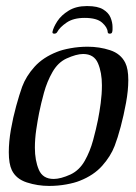

<svg xmlns="http://www.w3.org/2000/svg" viewBox="-20 -618 449 633"><path d="M268 -598Q302 -598 320 -587Q338 -576 344.5 -560Q351 -544 351 -529Q351 -525 351 -521Q351 -517 350 -513Q349 -507 342 -507Q335 -507 335 -513Q334 -528 316.5 -543.5Q299 -559 259 -559Q222 -559 199.5 -543.5Q177 -528 169 -513Q166 -507 159 -507Q152 -507 153 -513Q156 -528 169 -548Q182 -568 206.5 -583Q231 -598 266 -598ZM142 -5Q104 -5 68.5 -16.5Q33 -28 19 -57Q9 -78 9 -116Q9 -151 16 -191Q23 -231 33.5 -269Q44 -307 53 -332Q66 -367 94 -398Q122 -429 168 -447Q185 -454 212.5 -459Q240 -464 269 -464Q308 -464 343 -452.5Q378 -441 393 -411Q403 -391 403 -354Q403 -320 395.5 -279Q388 -238 378 -200.5Q368 -163 358 -137Q345 -103 317 -71.5Q289 -40 243 -22Q226 -15 198.5 -10Q171 -5 142 -5ZM157 -28Q180 -28 213 -43Q242 -57 259.5 -88Q277 -119 287 -156Q297 -193 303 -223Q308 -248 312 -278Q316 -308 316 -337Q316 -379 303 -409.5Q290 -440 254 -440Q232 -440 199 -425Q171 -412 153 -380.5Q135 -349 125 -312.5Q115 -276 109 -246Q104 -221 99.5 -190.5Q95 -160 95 -131Q95 -89 108 -58.5Q121 -28 157 -28Z"/></svg>

Font: Kings
Style: Regular
Weight: 400
Designer: Robert E. Leuschke
Foundry: Robert E. Leuschke
Version: Version 1.010; ttfautohint (v1.8.3)